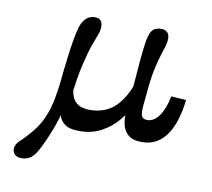

<svg xmlns="http://www.w3.org/2000/svg" viewBox="-68 -504 809 732"><g transform="rotate(10 336.5 -138.0)"><path d="M241.9 -426.6Q258.1 -426.6 265.3 -418.5Q272.6 -410.5 272.6 -394.4Q272.6 -379 265.7 -362.1Q258.9 -345.2 248.8 -316.5Q238.7 -287.9 227 -237.9Q215.3 -187.9 205.6 -105.6L158.9 -189.5Q166.1 -258.1 172.2 -298.4Q178.2 -338.7 183.5 -360.1Q188.7 -381.5 193.5 -391.9Q200 -404.8 207.3 -412.1Q214.5 -419.4 223.4 -423Q232.3 -426.6 241.9 -426.6ZM25 121.8Q25 103.2 44 86.3Q62.9 69.4 85.5 41.9Q108.9 13.7 123.4 -19Q137.9 -51.6 146.8 -98.8Q155.6 -146 161.3 -215.3L212.9 -216.1Q212.1 -203.2 211.3 -194Q210.5 -184.7 208.9 -171.8Q198.4 -108.1 185.9 -60.5Q173.4 -12.9 160.5 20.6Q147.6 54 137.1 76.2Q126.6 98.4 119.4 111.3Q108.1 131.5 94 141.5Q79.8 151.6 60.5 151.6Q42.7 151.6 33.9 143.1Q25 134.7 25 121.8ZM217.7 -240.3 208.1 -150Q210.5 -119.4 221 -103.2Q231.5 -87.1 248 -81Q264.5 -75 283.9 -75Q337.1 -75 373.8 -104.4Q410.5 -133.9 435.5 -199.2L465.3 -167.7Q459.7 -147.6 444.8 -117.3Q429.8 -87.1 404.8 -57.7Q379.8 -28.2 343.1 -8.5Q306.5 11.3 258.1 11.3Q220.2 11.3 202 -2.4Q183.9 -16.1 178.2 -37.5Q172.6 -58.9 173.4 -82.3Q174.2 -105.6 172.6 -125L164.5 -240.3ZM499.2 -426.6Q513.7 -426.6 522.6 -419Q531.5 -411.3 531.5 -393.5Q531.5 -379 526.6 -363.7Q521.8 -348.4 514.9 -327Q508.1 -305.6 500.8 -272.6Q493.5 -239.5 487.9 -188.7L430.6 -167.7Q436.3 -244.4 440.3 -289.1Q444.4 -333.9 447.6 -356.5Q450.8 -379 454 -389.5Q458.1 -404 464.5 -412.1Q471 -420.2 479.8 -423.4Q488.7 -426.6 499.2 -426.6ZM439.5 -241.9 491.1 -214.5Q485.5 -158.9 482.7 -128.6Q479.8 -98.4 484.7 -86.7Q489.5 -75 506.5 -75Q532.3 -75 552 -102.8Q571.8 -130.6 581.5 -179.8L639.5 -175.8Q634.7 -133.9 624.2 -99.6Q613.7 -65.3 596.8 -40.3Q579.8 -15.3 556 -2Q532.3 11.3 500.8 11.3Q465.3 11.3 447.6 -4Q429.8 -19.4 424.6 -44.4Q419.4 -69.4 422.6 -96.8Z"/></g></svg>

Font: Playfair 5pt SemiExpanded Light
Style: Regular
Weight: 300
Width: 6
Designer: Claus Eggers Sørensen
Foundry: Claus Eggers Sørensen
Version: Version 2.203